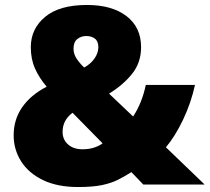

<svg xmlns="http://www.w3.org/2000/svg" viewBox="-20 -743 844 773"><path d="M330 -723Q431 -723 489.5 -678Q548 -633 548 -553Q548 -491 512 -446Q476 -401 419 -366L516 -274Q552 -329 567 -401H765Q749 -328 717 -261Q685 -194 648 -150L804 0H557L509 -50Q482 -33 455.5 -19.5Q429 -6 391.5 2Q354 10 294 10Q211 10 153 -18Q95 -46 65 -93.5Q35 -141 35 -198Q35 -262 69.5 -311.5Q104 -361 168 -394Q138 -429 121 -467Q104 -505 104 -553Q104 -627 161.5 -675Q219 -723 330 -723ZM327 -598Q307 -598 291.5 -586Q276 -574 276 -547Q276 -525 289 -506Q302 -487 319 -471Q347 -487 361.5 -509Q376 -531 376 -553Q376 -577 362 -587.5Q348 -598 327 -598ZM272 -289Q251 -273 241.5 -254Q232 -235 232 -212Q232 -181 254 -161.5Q276 -142 312 -142Q340 -142 361 -149.5Q382 -157 393 -166Z"/></svg>

Font: Noto Sans Lao Black
Style: Regular
Weight: 900
Designer: Monotype Design Team
Foundry: Monotype Imaging Inc.
Version: Version 2.003; ttfautohint (v1.8.4.7-5d5b)